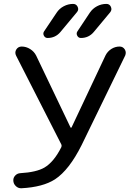

<svg xmlns="http://www.w3.org/2000/svg" viewBox="-20 -999 721 1007"><path d="M296.9 -831.1Q270.5 -799.8 229.5 -799.8Q216.8 -799.8 210.4 -811.5Q204.1 -823.2 210.9 -834L276.4 -931.6Q291 -954.1 314.5 -966.3Q337.9 -978.5 363.3 -978.5Q379.9 -978.5 387.2 -963.4Q394.5 -948.2 383.8 -935.5ZM471.7 -831.1Q445.3 -799.8 404.3 -799.8Q391.6 -799.8 385.3 -811.5Q378.9 -823.2 385.7 -834L451.2 -932.6Q465.8 -954.1 488.8 -966.3Q511.7 -978.5 538.1 -978.5Q554.7 -978.5 561.5 -963.4Q568.4 -948.2 558.6 -935.5ZM349.6 -331.1Q350.6 -329.1 352.5 -329.1Q354.5 -329.1 355.5 -331.1L533.2 -708Q543.9 -729.5 564 -742.2Q584 -754.9 607.4 -754.9Q625 -754.9 634.8 -739.3Q639.6 -731.4 639.6 -722.7Q639.6 -715.8 636.7 -708L408.2 -238.3Q342.8 -107.4 268.6 -58.6Q205.1 -17.6 92.8 -11.7Q90.8 -11.7 89.8 -11.7Q75.2 -11.7 63.5 -22.5Q49.8 -35.2 49.8 -53.7Q49.8 -67.4 59.6 -78.1Q70.3 -89.8 86.9 -90.8Q170.9 -95.7 212.9 -120.1Q262.7 -149.4 301.8 -227.5Q304.7 -234.4 301.8 -241.2L64.5 -707Q60.5 -714.8 60.5 -722.7Q60.5 -731.4 65.4 -739.3Q75.2 -754.9 93.8 -754.9Q117.2 -754.9 138.2 -741.7Q159.2 -728.5 169.9 -707Z"/></svg>

Font: Gen Jyuu Gothic P Regular
Style: Regular
Weight: 400
Designer: [Source Han Sans]
Ryoko NISHIZUKA  (kana & ideographs); Paul D. Hunt (Latin, Greek & Cyrillic); Wenlong ZHANG  (bopomofo
Version: Version 1.002.20150607